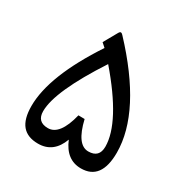

<svg xmlns="http://www.w3.org/2000/svg" viewBox="-152 -784 886 913"><g transform="rotate(30 291.0 -327.5)"><path d="M310.5 -212.4Q339.8 -87.4 402.3 -87.4Q461.9 -87.4 461.9 -147.9Q461.4 -280.3 276.9 -494.6Q121.1 -255.9 121.1 -146.5Q121.1 -87.4 180.7 -87.4Q245.6 -87.4 276.4 -212.9ZM294.4 -89.8Q261.2 0 176.8 0Q118.2 0 89.4 -34.4Q60.5 -68.8 60.5 -140.1Q60.5 -305.2 223.6 -552.2L201.7 -571.8L244.6 -647.9Q252.9 -662.6 265.6 -648.4Q523.4 -374 523.4 -149.9Q523.4 0 412.1 0Q331.5 0 294.4 -89.8Z"/></g></svg>

Font: Shl
Style: Regular
Weight: 400
Foundry: Saber Rastikerdar (saber.rastikerdar@gmail.com)
Version: Version 3.4.0